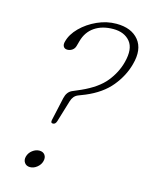

<svg xmlns="http://www.w3.org/2000/svg" viewBox="-112 -801 685 882"><g transform="rotate(15 230.0 -360.5)"><path d="M183 -337Q190 -368 213 -378.5L253.5 -396Q328 -429.5 364 -474Q400 -518.5 413.5 -570.5Q431 -637 403.8 -670.2Q376.5 -703.5 323.5 -703.5Q271 -703.5 235.2 -679.2Q199.5 -655 187 -609L180.5 -585.5Q177 -572 166.5 -564.5Q156 -557 143 -557Q130 -557 124.5 -566.5Q119 -576 123.5 -591Q132.5 -626.5 164.5 -658.5Q196.5 -690.5 240.8 -710.5Q285 -730.5 331.5 -730.5Q403 -730.5 437.8 -687.8Q472.5 -645 452 -571Q436.5 -512.5 394.8 -461.8Q353 -411 278 -379.5L245 -366.5Q223 -357.5 215 -330.5L184 -228Q179 -212 167 -212Q155 -212 159 -228ZM117 8.5Q99.5 8.5 90.8 -4Q82 -16.5 86.5 -33.5Q91.5 -52 107.2 -64Q123 -76 140 -76Q158 -76 166.5 -63.8Q175 -51.5 170 -33.5Q165.5 -16.5 150 -4Q134.5 8.5 117 8.5Z"/></g></svg>

Font: Fraunces 9pt Soft Thin
Style: Italic
Weight: 100
Italic angle: -16°
Version: Version 1.000;[b76b70a41]